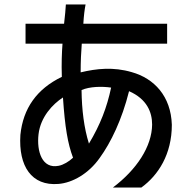

<svg xmlns="http://www.w3.org/2000/svg" viewBox="-20 -763 864 857"><path d="M94 -568H259C256 -529 254 -479 256 -420C144 -366 83 -279 71 -161C62 -21 121 68 241 58C303 53 375 13 425 -58C475 -127 524 -228 556 -356C636 -321 659 -262 659 -207C658 -109 590 -6 484 74H611C687 19 747 -75 747 -206C743 -334 668 -413 568 -441C486 -465 411 -457 340 -440C340 -488 342 -531 345 -568H726V-657H352C354 -694 358 -723 362 -743H274C273 -722 270 -693 266 -657H94ZM152 -164C161 -241 215 -298 261 -328C270 -195 282 -123 306 -59C288 -42 263 -27 242 -23C168 -8 143 -87 152 -164ZM344 -361C380 -377 436 -378 476 -372C457 -283 428 -207 377 -122C355 -192 345 -273 344 -361Z"/></svg>

Font: コーポレート・ロゴ ver3 Medium
Style: Regular
Weight: 500
Designer: [KANA_main] LOGOTYPE.JP [Source Han Sans] Ryoko NISHIZUKA 西塚涼子 (kana, bopomofo & ideographs); Paul D. Hunt (Latin, Greek
Version: Version 12.001;FEAKit 1.0